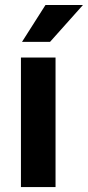

<svg xmlns="http://www.w3.org/2000/svg" viewBox="-20 -763 358 783"><path d="M206.5 -528.3V0H65.4V-528.3ZM69.8 -592.3 165.5 -742.7H318.4L184.1 -592.3Z"/></svg>

Font: Vazirmatn FD
Style: Bold
Weight: 700
Designer: Saber Rastikerdar
Foundry: Saber Rastikerdar
Version: Version 33.001